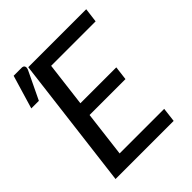

<svg xmlns="http://www.w3.org/2000/svg" viewBox="-189 -768 875 875"><g transform="rotate(-45 248.5 -330.5)"><path d="M0 0ZM487.8 -572.3H201.2L174.8 -357.4H406.2L397.9 -290H166.5L139.6 -69.3H426.8L418.5 0H43.9L123 -641.6H496.6ZM0 -499 48.3 -661.1H99.6Q111.8 -661.1 115.2 -652.8Q118.7 -644.5 112.3 -631.3L48.8 -499Z"/></g></svg>

Font: Carlito
Style: Italic
Weight: 400
Italic angle: -7°
Designer: Lukasz Dziedzic
Foundry: tyPoland Lukasz Dziedzic
Version: Version 1.104